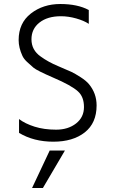

<svg xmlns="http://www.w3.org/2000/svg" viewBox="-20 -700 567 958"><path d="M194 238H140L228 51H304ZM462 -174Q462 -86 403 -39.5Q344 7 246 7Q148 7 75 -37V-106Q105 -83 152.5 -68Q200 -53 260 -53Q320 -53 359.5 -84Q399 -115 399 -166Q399 -217 369 -244Q336 -274 247 -312Q164 -348 147.5 -362Q131 -376 115 -391Q99 -406 92 -421Q73 -462 73 -500Q73 -585 134 -632.5Q195 -680 281 -680Q367 -680 423 -650V-581Q399 -597 360 -608Q321 -619 284 -619Q217 -619 177 -587.5Q137 -556 137 -504Q137 -450 183 -418Q220 -391 269 -370.5Q318 -350 336 -341.5Q354 -333 382 -315Q410 -297 424 -280Q462 -234 462 -174Z"/></svg>

Font: Hind Mysuru Light
Style: Regular
Weight: 300
Designer: Manushi Parikh, Hitesh Malaviya
Foundry: Indian Type Foundry
Version: Version 0.703;PS 1.0;hotconv 1.0.86;makeotf.lib2.5.63406